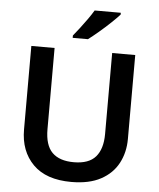

<svg xmlns="http://www.w3.org/2000/svg" viewBox="-62 -990 870 1053"><g transform="rotate(5 373.5 -464.0)"><path d="M659 -252Q659 -178 627.5 -118.5Q596 -59 532 -24.5Q468 10 370 10Q231 10 159 -62.5Q87 -135 87 -254V-714H215V-267Q215 -179 255 -139Q295 -99 374 -99Q457 -99 494.5 -142.5Q532 -186 532 -268V-714H659ZM560 -928Q544 -910 513.5 -881Q483 -852 450 -824Q417 -796 393 -778H309V-791Q324 -809 344 -835Q364 -861 383.5 -888.5Q403 -916 416 -938H560Z"/></g></svg>

Font: Noto Sans SemiBold
Style: Regular
Weight: 600
Designer: Monotype Design Team
Foundry: Monotype Imaging Inc.
Version: Version 2.007